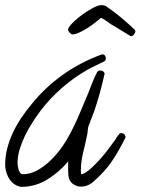

<svg xmlns="http://www.w3.org/2000/svg" viewBox="-20 -684 544 743"><path d="M465.8 -152.3Q440.4 -100.6 413.1 -60.1Q385.7 -19.5 341.8 18.6Q320.3 38.1 293 38.1Q278.3 38.1 265.1 29.8Q252 21.5 247.1 6.8Q245.1 2 244.6 -6.8Q244.1 -15.6 243.7 -25.4Q243.2 -35.2 243.7 -44.4Q244.1 -53.7 244.1 -59.6Q210 -18.6 163.6 10.3Q117.2 39.1 61.5 39.1Q58.6 39.1 53.2 37.1Q47.9 35.2 44.9 34.2Q22.5 23.4 11.2 0Q0 -23.4 0 -46.9Q0 -79.1 8.3 -110.8Q16.6 -142.6 30.8 -172.4Q44.9 -202.1 63.5 -229.5Q82 -256.8 102.5 -281.2Q155.3 -346.7 223.6 -395Q292 -443.4 372.1 -472.7Q373 -473.6 376 -473.6Q382.8 -473.6 386.2 -468.8Q389.6 -463.9 389.6 -458Q389.6 -449.2 382.8 -446.3Q366.2 -437.5 350.1 -430.2Q334 -422.9 318.4 -414.1Q210 -351.6 135.7 -253.9Q121.1 -234.4 105.5 -210Q89.8 -185.5 77.1 -159.7Q64.5 -133.8 56.2 -106.4Q47.9 -79.1 47.9 -53.7Q47.9 -49.8 48.8 -42.5Q49.8 -35.2 51.8 -27.8Q53.7 -20.5 58.1 -15.1Q62.5 -9.8 68.4 -9.8Q96.7 -9.8 123.5 -24.4Q150.4 -39.1 173.8 -61.5Q197.3 -84 215.8 -109.4Q234.4 -134.8 246.1 -157.2Q268.6 -198.2 286.1 -239.7Q303.7 -281.2 321.3 -323.2Q328.1 -340.8 337.4 -364.3Q346.7 -387.7 355.5 -404.3Q359.4 -411.1 368.2 -411.1Q375 -411.1 379.9 -407.2Q384.8 -403.3 384.8 -396.5L383.8 -394.5Q376 -359.4 366.2 -323.7Q356.4 -288.1 344.7 -253.9Q339.8 -240.2 333 -223.6Q326.2 -207 322.3 -195.3Q320.3 -188.5 319.8 -181.6Q319.3 -174.8 318.4 -168Q315.4 -152.3 312 -137.2Q308.6 -122.1 304.7 -106.4Q299.8 -86.9 296.4 -66.9Q293 -46.9 293 -26.4Q293 -21.5 293 -17.6Q293 -13.7 293.9 -9.8Q300.8 -9.8 310.1 -15.6Q319.3 -21.5 329.1 -29.8Q338.9 -38.1 347.2 -46.9Q355.5 -55.7 360.4 -60.5Q389.6 -91.8 416 -129.9Q422.9 -137.7 428.2 -147Q433.6 -156.2 440.4 -164.1Q443.4 -168.9 449.2 -168.9Q456.1 -168.9 460.9 -164.1Q465.8 -159.2 465.8 -152.3ZM503.9 -563.5Q503.9 -557.6 498.5 -550.8Q493.2 -543.9 487.3 -543.9L484.4 -544.9L417 -585.9Q414.1 -586.9 407.2 -591.8Q400.4 -596.7 392.6 -602.1Q384.8 -607.4 378.4 -611.3Q372.1 -615.2 371.1 -615.2Q363.3 -608.4 349.1 -597.2Q335 -585.9 318.8 -575.7Q302.7 -565.4 286.6 -558.1Q270.5 -550.8 260.7 -550.8Q255.9 -550.8 249.5 -557.6Q243.2 -564.5 243.2 -570.3V-571.3Q243.2 -572.3 243.7 -572.3Q244.1 -572.3 244.1 -573.2Q249 -584 265.1 -599.6Q281.2 -615.2 301.3 -629.4Q321.3 -643.6 340.8 -653.8Q360.4 -664.1 372.1 -664.1Q386.7 -664.1 394.5 -657.2Q423.8 -636.7 450.7 -614.3Q477.5 -591.8 502.9 -567.4V-565.4Q502.9 -564.5 503.9 -563.5Z"/></svg>

Font: Calligraffiti
Style: Regular
Weight: 400
Designer: Dathan Boardman
Foundry: Open Window
Version: Version 1.000